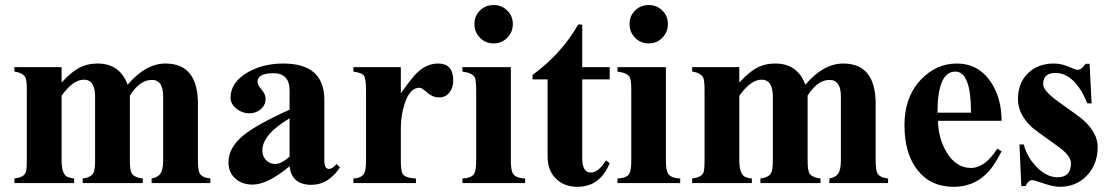

<svg xmlns="http://www.w3.org/2000/svg" viewBox="-20 -720 4372 755"><path d="M807.1 0H576.2V-18.1Q601.1 -22.5 611.3 -37.8Q621.6 -53.2 621.6 -89.4V-340.3Q621.6 -405.8 577.1 -405.8Q529.8 -405.8 490.7 -344.2V-89.4Q490.7 -52.2 497.1 -40Q506.8 -22 541.5 -18.1V0H305.2V-18.1Q337.4 -22 347.2 -39.6Q354 -52.2 354 -89.4V-340.3Q354 -406.7 309.6 -406.7Q267.1 -406.7 222.2 -343.3V-89.4Q222.2 -35.2 245.1 -24.4Q254.9 -20 271.5 -18.1V0H36.6V-18.1Q71.3 -22 80.6 -40Q85.4 -50.8 85.4 -89.4V-362.8Q85.4 -403.3 80.6 -414.1Q71.3 -433.6 36.6 -438.5V-456.1H222.2V-395.5Q259.8 -436.5 289.1 -452.1Q321.3 -470.2 363.8 -470.2Q451.2 -470.2 481.9 -386.7Q552.2 -470.2 630.9 -470.2Q758.3 -470.2 758.3 -311.5V-89.4Q758.3 -51.3 765.1 -38.6Q774.4 -21.5 807.1 -18.1Z M1316.9 -61.5Q1270.5 6.8 1205.1 6.8Q1126.5 6.8 1118.7 -66.4Q1032.2 5.9 973.6 5.9Q931.6 5.9 905 -18.3Q878.4 -42.5 878.4 -81.5Q878.4 -138.7 935.5 -186.5Q988.3 -230 1118.7 -288.6V-363.8Q1118.7 -432.1 1055.2 -432.1Q992.7 -432.1 992.7 -398.4Q992.7 -386.2 1008.5 -367.9Q1024.4 -349.6 1024.4 -332Q1024.4 -306.2 1005.4 -290.3Q986.3 -274.4 960 -274.4Q934.6 -274.4 911.6 -291Q886.7 -309.6 886.7 -335.9Q886.7 -397 954.1 -435.5Q1014.6 -470.2 1093.8 -470.2Q1255.4 -470.2 1255.4 -327.1V-87.4Q1255.4 -55.7 1273.9 -55.7Q1287.1 -55.7 1303.2 -75.2ZM1118.7 -104V-254.9Q1011.7 -190.9 1011.7 -128.9Q1011.7 -105 1026.4 -90.1Q1041 -75.2 1063 -75.2Q1085.9 -75.2 1118.7 -104Z M1762.2 -403.8Q1762.2 -375 1747.1 -356Q1731.9 -336.9 1707 -336.9Q1681.6 -336.9 1659.9 -356Q1638.2 -375 1629.4 -375Q1590.8 -375 1570.3 -309.6Q1556.2 -263.7 1556.2 -217.3V-89.4Q1556.2 -47.4 1563.5 -36.1Q1574.2 -19.5 1615.7 -18.1V0H1369.6V-18.1Q1402.8 -19.5 1413.1 -40Q1419.4 -53.2 1419.4 -89.4V-362.8Q1419.4 -409.2 1411.4 -421.6Q1403.3 -434.1 1369.6 -438.5V-456.1H1556.2V-353Q1599.1 -413.6 1617.7 -431.6Q1657.2 -470.2 1702.6 -470.2Q1762.2 -470.2 1762.2 -403.8Z M1996.6 -625.5Q1996.6 -593.8 1974.6 -571.5Q1952.6 -549.3 1920.9 -549.3Q1889.2 -549.3 1867.4 -571.5Q1845.7 -593.8 1845.7 -625.5Q1845.7 -657.2 1867.4 -678.7Q1889.2 -700.2 1920.9 -700.2Q1952.6 -700.2 1974.6 -678.7Q1996.6 -657.2 1996.6 -625.5ZM2044.9 0H1798.3V-18.1Q1833.5 -19.5 1844.2 -36.1Q1852.5 -49.3 1852.5 -89.4V-362.8Q1852.5 -405.3 1846.7 -416Q1837.4 -433.6 1798.3 -438.5V-456.1H1988.8V-89.4Q1988.8 -51.3 1996.6 -38.1Q2007.8 -19.5 2044.9 -18.1Z M2377.4 -78.1Q2339.4 14.6 2250.5 14.6Q2199.2 14.6 2167 -16.6Q2133.3 -48.8 2133.3 -104V-407.7H2074.2V-425.3Q2189.5 -510.3 2253.4 -623.5H2269.5V-456.1H2377.4V-407.7H2269.5V-98.1Q2269.5 -41.5 2303.2 -41.5Q2333.5 -41.5 2362.8 -89.4Z M2606.4 -625.5Q2606.4 -593.8 2584.5 -571.5Q2562.5 -549.3 2530.8 -549.3Q2499 -549.3 2477.3 -571.5Q2455.6 -593.8 2455.6 -625.5Q2455.6 -657.2 2477.3 -678.7Q2499 -700.2 2530.8 -700.2Q2562.5 -700.2 2584.5 -678.7Q2606.4 -657.2 2606.4 -625.5ZM2654.8 0H2408.2V-18.1Q2443.4 -19.5 2454.1 -36.1Q2462.4 -49.3 2462.4 -89.4V-362.8Q2462.4 -405.3 2456.5 -416Q2447.3 -433.6 2408.2 -438.5V-456.1H2598.6V-89.4Q2598.6 -51.3 2606.4 -38.1Q2617.7 -19.5 2654.8 -18.1Z M3472.2 0H3241.2V-18.1Q3266.1 -22.5 3276.4 -37.8Q3286.6 -53.2 3286.6 -89.4V-340.3Q3286.6 -405.8 3242.2 -405.8Q3194.8 -405.8 3155.8 -344.2V-89.4Q3155.8 -52.2 3162.1 -40Q3171.9 -22 3206.5 -18.1V0H2970.2V-18.1Q3002.4 -22 3012.2 -39.6Q3019 -52.2 3019 -89.4V-340.3Q3019 -406.7 2974.6 -406.7Q2932.1 -406.7 2887.2 -343.3V-89.4Q2887.2 -35.2 2910.2 -24.4Q2919.9 -20 2936.5 -18.1V0H2701.7V-18.1Q2736.3 -22 2745.6 -40Q2750.5 -50.8 2750.5 -89.4V-362.8Q2750.5 -403.3 2745.6 -414.1Q2736.3 -433.6 2701.7 -438.5V-456.1H2887.2V-395.5Q2924.8 -436.5 2954.1 -452.1Q2986.3 -470.2 3028.8 -470.2Q3116.2 -470.2 3147 -386.7Q3217.3 -470.2 3295.9 -470.2Q3423.3 -470.2 3423.3 -311.5V-89.4Q3423.3 -51.3 3430.2 -38.6Q3439.5 -21.5 3472.2 -18.1Z M3918.5 -125Q3888.2 -64.5 3857.4 -35.2Q3805.7 14.6 3730 14.6Q3639.6 14.6 3588.1 -50.8Q3536.6 -116.2 3536.6 -228Q3536.6 -340.8 3604 -409.7Q3663.6 -470.2 3742.2 -470.2Q3827.1 -470.2 3876 -397.9Q3918.5 -335 3918.5 -245.1H3668.5Q3669.4 -178.2 3700.7 -124Q3737.8 -59.6 3798.3 -59.6Q3853 -59.6 3901.9 -135.7ZM3798.3 -276.9Q3798.3 -438.5 3736.8 -438.5Q3666.5 -438.5 3666.5 -276.9Z M4296.4 -142.6Q4296.4 -74.2 4254.2 -29.8Q4211.9 14.6 4147.5 14.6Q4123 14.6 4084.5 1.5Q4045.9 -11.7 4038.6 -11.7Q4024.4 -11.7 4012.7 11.7H3996.1L3988.8 -151.9H4005.9Q4018.6 -101.1 4057.6 -62Q4096.7 -22.9 4138.7 -22.9Q4191.4 -22.9 4191.4 -79.1Q4191.4 -108.4 4137.2 -146.5Q4048.3 -209.5 4037.1 -220.2Q3982.9 -271 3982.9 -330.1Q3982.9 -394.5 4023.4 -433.1Q4062.5 -470.2 4124 -470.2Q4153.3 -470.2 4181.9 -457.8Q4210.4 -445.3 4216.8 -445.3Q4233.4 -445.3 4248.5 -469.2H4264.6L4272.5 -313.5H4255.9Q4206.5 -433.1 4129.9 -433.1Q4082 -433.1 4082 -389.6Q4082 -363.3 4137.7 -323.2Q4229 -258.3 4240.7 -247.1Q4296.4 -196.3 4296.4 -142.6Z"/></svg>

Font: Dai Banna SIL Light
Style: Bold
Weight: 700
Designer: Victor Gaultney
Foundry: SIL International
Version: Version 2.001